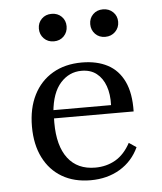

<svg xmlns="http://www.w3.org/2000/svg" viewBox="-48 -659 602 712"><g transform="rotate(-5 253.0 -302.5)"><path d="M261.3 11.3Q200 11.3 155.2 -14.9Q110.5 -41.1 85.9 -89.9Q61.3 -138.7 61.3 -205.6Q61.3 -273.4 86.3 -323Q111.3 -372.6 157.3 -399.6Q203.2 -426.6 266.1 -426.6Q321.8 -426.6 361.7 -405.6Q401.6 -384.7 422.6 -340.7Q443.5 -296.8 441.9 -229H112.9L112.1 -259.7H360.5Q362.1 -300 351.2 -330.6Q340.3 -361.3 318.1 -378.6Q296 -396 262.1 -396Q216.1 -396 183.9 -360.1Q151.6 -324.2 145.2 -252.4L146.8 -250.8Q146 -241.9 145.6 -232.7Q145.2 -223.4 145.2 -212.9Q145.2 -126.6 180.6 -80.2Q216.1 -33.9 282.3 -33.9Q324.2 -33.9 357.7 -53.2Q391.1 -72.6 413.7 -114.5L441.1 -96Q417.7 -45.2 370.6 -16.9Q323.4 11.3 261.3 11.3ZM361.3 -513.7Q338.7 -513.7 324.2 -528.6Q309.7 -543.5 309.7 -565.3Q309.7 -587.1 324.2 -601.6Q338.7 -616.1 361.3 -616.1Q383.9 -616.1 398.8 -601.6Q413.7 -587.1 413.7 -565.3Q413.7 -543.5 398.8 -528.6Q383.9 -513.7 361.3 -513.7ZM170.2 -513.7Q147.6 -513.7 133.1 -528.6Q118.5 -543.5 118.5 -565.3Q118.5 -587.1 133.1 -601.6Q147.6 -616.1 170.2 -616.1Q192.7 -616.1 207.3 -601.6Q221.8 -587.1 221.8 -565.3Q221.8 -543.5 207.3 -528.6Q192.7 -513.7 170.2 -513.7Z"/></g></svg>

Font: Playfair 12pt
Style: Regular
Weight: 400
Designer: Claus Eggers Sørensen
Foundry: Claus Eggers Sørensen
Version: Version 2.000;gftools[0.9.28]